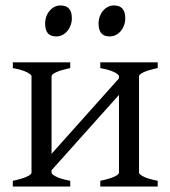

<svg xmlns="http://www.w3.org/2000/svg" viewBox="-20 -682 623 702"><path d="M346.7 0V-21Q379.9 -27.8 397.5 -35.9Q415 -43.9 415 -50.8V-335L168.5 -59.6V-50.8Q168.5 -44.9 184.8 -36.4Q201.2 -27.8 236.8 -21V0H26.9V-21Q60.1 -27.8 77.6 -35.9Q95.2 -43.9 95.2 -50.8V-403.3Q95.2 -409.2 78.9 -417.7Q62.5 -426.3 26.9 -433.1V-454.1H236.8V-433.1Q203.6 -426.3 186 -418.2Q168.5 -410.2 168.5 -403.3V-119.6L415 -395.5V-403.3Q415 -409.2 398.7 -417.7Q382.3 -426.3 346.7 -433.1V-454.1H556.6V-433.1Q523.4 -426.3 505.9 -418.2Q488.3 -410.2 488.3 -403.3V-50.8Q488.3 -44.9 504.6 -36.4Q521 -27.8 556.6 -21V0ZM438 -615.7Q438 -602.1 433.6 -589.8Q429.2 -577.6 421.6 -568.6Q414.1 -559.6 403.8 -554.2Q393.6 -548.8 381.3 -548.8Q359.4 -548.8 349.9 -561Q340.3 -573.2 340.3 -595.7Q340.3 -609.4 344.7 -621.6Q349.1 -633.8 356.9 -642.8Q364.7 -651.9 374.8 -657Q384.8 -662.1 396.5 -662.1Q438 -662.1 438 -615.7ZM242.7 -615.7Q242.7 -602.1 238.3 -589.8Q233.9 -577.6 226.3 -568.6Q218.8 -559.6 208.5 -554.2Q198.2 -548.8 186 -548.8Q164.1 -548.8 154.5 -561Q145 -573.2 145 -595.7Q145 -609.4 149.4 -621.6Q153.8 -633.8 161.6 -642.8Q169.4 -651.9 179.4 -657Q189.5 -662.1 201.2 -662.1Q242.7 -662.1 242.7 -615.7Z"/></svg>

Font: Gentium Plus CyrE
Style: Regular
Weight: 400
Designer: J. Victor Gaultney, Annie Olsen, Iska Routamaa, Becca Hirsbrunner
Foundry: SIL International
Version: Version 5.000